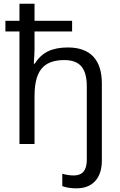

<svg xmlns="http://www.w3.org/2000/svg" viewBox="-20 -780 652 1040"><path d="M317.4 228V161.1Q349.6 170.4 379.9 170.4Q450.2 170.4 450.2 85.4V-311.5Q450.2 -385.7 420.9 -420.2Q391.6 -454.6 328.6 -454.6Q253.9 -454.6 215.3 -418.9Q190.4 -395.5 178.7 -356.2Q167 -316.9 167 -257.8V0H85.4V-609.4H9.3V-667.5H85.4V-759.8H167V-667.5H370.6V-609.4H167V-513.7Q167 -490.7 163.1 -435.1H168.5Q197.3 -481.4 240.5 -502.2Q283.7 -522.9 347.7 -522.9Q438.5 -522.9 485.1 -473.6Q531.7 -424.3 531.7 -327.1V89.4Q531.7 161.1 495.6 200.7Q459.5 240.2 393.1 240.2Q372.6 240.2 352.3 237.1Q332 233.9 317.4 228Z"/></svg>

Font: Viking Open Sans
Style: Regular
Weight: 400
Foundry: Ascender Corporation
Version: Version 2.001